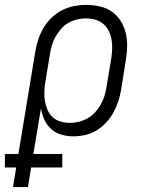

<svg xmlns="http://www.w3.org/2000/svg" viewBox="-78 -548 598 783"><path d="M-25 215 -12 135H-58V80H-3L66 -338Q70 -362 78 -386.5Q86 -411 99 -433.5Q112 -456 131.5 -475Q151 -494 174.5 -506Q198 -518 223 -523Q248 -528 272 -528Q301 -528 328.5 -522Q356 -516 377.5 -501Q399 -486 413.5 -463.5Q428 -441 434.5 -414.5Q441 -388 440.5 -359.5Q440 -331 435 -302L416 -182Q412 -159 404.5 -135.5Q397 -112 385 -90Q373 -68 355 -48.5Q337 -29 315.5 -16Q294 -3 269.5 2.5Q245 8 221 8Q196 8 172 1Q148 -6 130.5 -22Q113 -38 103 -59.5Q93 -81 89 -106L58 80H176V135H49L36 215ZM207 -47Q225 -47 243.5 -51.5Q262 -56 279 -65.5Q296 -75 309.5 -89.5Q323 -104 332.5 -121Q342 -138 347.5 -155.5Q353 -173 356 -191L376 -311Q379 -331 379.5 -350.5Q380 -370 376.5 -388.5Q373 -407 364.5 -423.5Q356 -440 342 -451.5Q328 -463 309.5 -468Q291 -473 272 -473Q254 -473 235.5 -468.5Q217 -464 200.5 -454.5Q184 -445 171 -430Q158 -415 148.5 -398.5Q139 -382 134 -364.5Q129 -347 126 -329L107 -215Q104 -195 103 -175.5Q102 -156 105 -137Q108 -118 115.5 -100.5Q123 -83 136.5 -70.5Q150 -58 168.5 -52.5Q187 -47 207 -47Z"/></svg>

Font: Iosevka SS04 Light Oblique
Style: Regular
Weight: 300
Italic angle: -9°
Monospace: yes
Designer: Belleve Invis
Foundry: Belleve Invis
Version: Version 19.0.0; ttfautohint (v1.8.4)